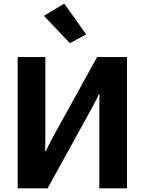

<svg xmlns="http://www.w3.org/2000/svg" viewBox="-20 -1020 784 1040"><path d="M668 0V-710.9H505.9L261.2 -267.6Q252.2 -250.2 243.5 -232.7Q234.9 -215.1 228.8 -201.7H224.6Q225.1 -218.3 225.3 -239.5Q225.6 -260.7 225.6 -277.3V-710.9H75.7V0H237.8L482.4 -443.4Q491.9 -461.7 499.8 -477.3Q507.6 -492.9 515.4 -509.3H519Q518.6 -492.2 518.3 -471.2Q518.1 -450.2 518.1 -433.6V0ZM358.6 -786.1 446.8 -833.7 328.1 -1000.2 217.8 -934.3Z"/></svg>

Font: Roboto Flex
Style: Regular
Weight: 400
Designer: Berlow after Robertson
Foundry: Google
Version: Version 3.200;gftools[0.9.32]